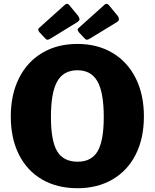

<svg xmlns="http://www.w3.org/2000/svg" viewBox="-20 -984 817 1014"><path d="M37 -369Q37 -485 80.5 -571.5Q124 -658 203.5 -705Q283 -752 389 -752Q494 -752 573.5 -705Q653 -658 696.5 -571.5Q740 -485 740 -369Q740 -254 697 -168.5Q654 -83 574.5 -36.5Q495 10 389 10Q282 10 202.5 -36Q123 -82 80 -167.5Q37 -253 37 -369ZM528 -366Q528 -496 494.5 -554.5Q461 -613 389 -613Q316 -613 282.5 -554.5Q249 -496 249 -366Q249 -240 282 -185Q315 -130 390 -130Q463 -130 495.5 -185Q528 -240 528 -366ZM392 -901Q400 -889 400 -883Q400 -875 388 -867L248 -781Q236 -774 231 -774Q225 -774 219 -781L189 -813Q182 -820 182 -828Q182 -833 186 -836L323 -959Q330 -964 334 -964Q340 -964 345 -958ZM601 -901Q608 -891 608 -883Q608 -874 597 -867L456 -781Q444 -774 439 -774Q433 -774 427 -781L397 -813Q390 -822 390 -827Q390 -833 395 -836L532 -959Q537 -964 543 -964Q548 -964 554 -958Z"/></svg>

Font: Libre Franklin ExtraBold
Style: Regular
Weight: 800
Designer: Pablo Impallari, Rodrigo Fuenzalida
Foundry: Impallari Type
Version: Version 1.002; ttfautohint (v1.5)